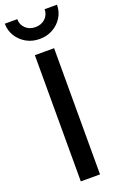

<svg xmlns="http://www.w3.org/2000/svg" viewBox="-194 -992 657 1040"><g transform="rotate(-20 134.5 -471.5)"><path d="M189.9 -727.5V0H79.1V-727.5ZM134.8 -800.8Q92.8 -800.8 58.8 -819.8Q24.9 -838.9 4.6 -871.3Q-15.6 -903.8 -15.6 -943.4H56.2Q56.2 -911.1 78.4 -890.1Q100.6 -869.1 134.8 -869.1Q168.9 -869.1 191.4 -890.1Q213.9 -911.1 213.9 -943.4H285.2Q285.2 -903.8 265.4 -871.6Q245.6 -839.4 211.7 -820.1Q177.7 -800.8 134.8 -800.8Z"/></g></svg>

Font: Inter 16pt Medium
Style: Regular
Weight: 500
Version: Version 4.001;git-66647c0bb